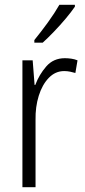

<svg xmlns="http://www.w3.org/2000/svg" viewBox="-20 -785 356 805"><path d="M252 -541Q265 -541 279 -539Q293 -537 305 -532L296 -479Q286 -482 274 -484.5Q262 -487 249 -487Q212 -487 184.5 -458.5Q157 -430 142.5 -383.5Q128 -337 129 -282V0H74V-532H117L125 -429H128Q144 -472 174 -506.5Q204 -541 252 -541ZM294 -757Q279 -735 255.5 -707Q232 -679 206 -652Q180 -625 159 -606H124V-617Q154 -654 181.5 -692Q209 -730 229 -765H294Z"/></svg>

Font: Noto Sans Ethiopic Condensed Light
Style: Regular
Weight: 300
Width: 3
Designer: Monotype Design Team
Foundry: Monotype Imaging Inc.
Version: Version 2.102; ttfautohint (v1.8.4.7-5d5b)